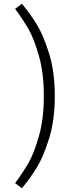

<svg xmlns="http://www.w3.org/2000/svg" viewBox="-20 -867 366 1016"><path d="M60 102Q100 48 129.5 -2.5Q159 -53 185.5 -145Q212 -237 212 -359Q212 -481 185.5 -573Q159 -665 129.5 -715.5Q100 -766 60 -820L96 -847Q137 -798 172.5 -741.5Q208 -685 239 -586.5Q270 -488 270 -359Q270 -230 239 -131.5Q208 -33 172.5 23.5Q137 80 96 129Z"/></svg>

Font: Biryani ExtraLight
Style: Regular
Weight: 275
Designer: Dan Reynolds and Mathieu Reguer
Foundry: Dan Reynolds and Mathieu Reguer
Version: Version 1.004; ttfautohint (v1.1) -l 5 -r 5 -G 72 -x 0 -D la